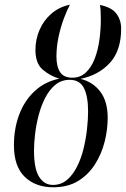

<svg xmlns="http://www.w3.org/2000/svg" viewBox="-20 -784 533 813"><path d="M205 9Q131 9 85 -35Q39 -79 39 -169Q39 -239 61 -298Q83 -357 126 -397.5Q169 -438 231 -451Q191 -463 160.5 -489.5Q130 -516 130 -573Q130 -617 147.5 -657.5Q165 -698 198 -726.5Q231 -755 276 -764Q264 -742 250.5 -706Q237 -670 228 -628Q219 -586 219 -545Q219 -502 234.5 -478.5Q250 -455 286 -455Q320 -455 343.5 -477Q367 -499 381 -535.5Q395 -572 401 -615.5Q407 -659 407 -702Q407 -726 406 -739.5Q405 -753 403 -763Q453 -753 473 -726Q493 -699 493 -663Q493 -570 445.5 -518Q398 -466 321 -450Q374 -437 405 -395.5Q436 -354 436 -285Q436 -235 423 -183.5Q410 -132 382 -88Q354 -44 310.5 -17.5Q267 9 205 9ZM204 -1Q239 -1 264 -22.5Q289 -44 306.5 -79Q324 -114 334 -155.5Q344 -197 348.5 -238Q353 -279 353 -312Q353 -376 335.5 -411Q318 -446 275 -446Q240 -446 214.5 -425Q189 -404 171.5 -370Q154 -336 143.5 -295.5Q133 -255 128.5 -216Q124 -177 124 -146Q124 -70 145.5 -35.5Q167 -1 204 -1Z"/></svg>

Font: Noto Serif Display ExtraCondensed
Style: Italic
Weight: 400
Width: 2
Italic angle: -12°
Designer: Monotype Design Team
Foundry: Monotype Imaging Inc.
Version: Version 2.009